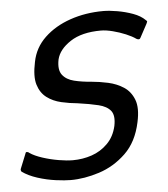

<svg xmlns="http://www.w3.org/2000/svg" viewBox="-51 -515 488 559"><g transform="rotate(-5 193.0 -236.0)"><path d="M9 -83Q10 -88 14 -87.5Q18 -87 21 -84Q34 -75 57 -67.5Q80 -60 104 -56Q128 -52 145 -52Q174 -52 200.5 -61Q227 -70 247 -90Q267 -110 274 -141Q280 -171 269 -185Q258 -199 233.5 -205Q209 -211 173 -216Q150 -218 126 -223.5Q102 -229 84 -242.5Q66 -256 58.5 -280.5Q51 -305 60 -347Q68 -388 98.5 -417Q129 -446 174 -461.5Q219 -477 271 -477Q288 -477 311.5 -473Q335 -469 357 -461Q379 -453 392 -440Q396 -437 395.5 -435Q395 -433 393 -429L372 -390Q369 -383 360 -388Q349 -396 331 -403.5Q313 -411 293.5 -416Q274 -421 259 -421Q203 -421 169.5 -399Q136 -377 129 -348Q123 -318 134.5 -303Q146 -288 168.5 -282.5Q191 -277 218 -275Q242 -273 267 -267.5Q292 -262 312 -249Q332 -236 341.5 -211.5Q351 -187 342 -146Q330 -89 295.5 -56Q261 -23 217.5 -9Q174 5 134 5Q117 5 90.5 1.5Q64 -2 37.5 -10.5Q11 -19 -7 -32Q-10 -37 -8 -41Z"/></g></svg>

Font: Glory
Style: Italic
Weight: 400
Italic angle: -12°
Designer: Robert Leuschke
Foundry: Robert Leuschke
Version: Version 1.011